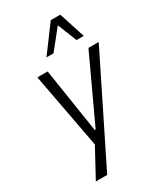

<svg xmlns="http://www.w3.org/2000/svg" viewBox="-225 -820 921 1084"><g transform="rotate(-30 236.0 -278.0)"><path d="M64 180 171 -17 170 29 72 -494H139L204 -75H210L405 -494H472L138 180ZM173 -566 299 -736H361L416 -566H369L319 -691L219 -566Z"/></g></svg>

Font: Nunito Sans 7pt Condensed Light
Style: Italic
Weight: 300
Width: 3
Italic angle: -9°
Designer: Vernon Adams
Foundry: Vernon Adams
Version: Version 3.101;gftools[0.9.27]